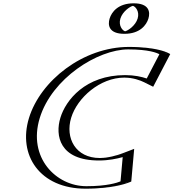

<svg xmlns="http://www.w3.org/2000/svg" viewBox="-20 -1123 1047 1158"><path d="M746.6 -25 763.2 -210C763.2 -210 678 -170 582 -170C393 -170 350.3 -302 384.3 -413C417.9 -523 541.3 -655 730.3 -655C826.3 -655 887 -615 887 -615L983.6 -800C983.6 -800 936.8 -840 757.8 -840C523.8 -840 252.1 -648 179.7 -411C107.5 -175 263.4 15 496.4 15C675.4 15 746.6 -25 746.6 -25ZM786.2 -1103C837.2 -1103 865.7 -1062 850.1 -1011C834.5 -960 781 -919 730 -919C679 -919 650.5 -960 666.1 -1011C681.7 -1062 735.2 -1103 786.2 -1103ZM732 -32.9C706.6 -22.7 635.5 0 501 0C275.6 0 125.4 -184.3 194.7 -411C264.3 -638.8 526.9 -825 753.2 -825C888.3 -825 945.8 -801.8 964.1 -792.1L883 -636.7C857.8 -649.2 806.3 -670 734.8 -670C537.4 -670 405.2 -530.5 369.3 -413C333.1 -294.6 379.9 -155 577.4 -155C649.1 -155 715 -176.5 745.9 -188.3ZM781.6 -1088C824.4 -1088 848.2 -1053.7 835.1 -1011C822 -968.3 777.3 -934 734.6 -934C691.8 -934 668 -968.3 681.1 -1011C694.2 -1053.7 738.9 -1088 781.6 -1088ZM732 -32.9 745.9 -188.3C715 -176.5 649.1 -155 577.4 -155C379.9 -155 333.1 -294.6 369.3 -413C405.2 -530.5 537.4 -670 734.8 -670C806.3 -670 857.8 -649.2 883 -636.7L964.1 -792.1C945.8 -801.8 888.3 -825 753.2 -825C526.9 -825 264.3 -638.8 194.7 -411C125.4 -184.3 275.6 0 501 0C635.5 0 706.6 -22.7 732 -32.9ZM781.6 -1088C738.9 -1088 694.2 -1053.7 681.1 -1011C668 -968.3 691.8 -934 734.6 -934C777.3 -934 822 -968.3 835.1 -1011C848.2 -1053.7 824.4 -1088 781.6 -1088ZM746.6 -24.3 734.1 -19.3C706 -8 632.6 15 496.4 15C263.4 15 107.5 -175 179.7 -411C252.1 -648 523.8 -840 757.8 -840C894.6 -840 954.3 -816.5 974.5 -805.7L983.9 -800.7L887.4 -615.6L872.8 -622.9C848.7 -634.9 798.8 -655 730.3 -655C541.3 -655 417.9 -523 384.3 -413C350.3 -302 393 -170 582 -170C650.7 -170 714.6 -190.8 744.2 -202.1L763.1 -209.4ZM786.2 -1103C735.2 -1103 681.7 -1062 666.1 -1011C650.5 -960 679 -919 730 -919C781 -919 834.5 -960 850.1 -1011C865.7 -1062 837.2 -1103 786.2 -1103ZM706.9 -29.1C686.9 -20.9 625.9 0 501 0C318.4 0 146.7 -172.3 219.7 -411C293 -650.8 569.8 -825 753.2 -825C878.7 -825 926.9 -803.8 941.3 -795.9L865 -649.6C833.7 -660 791.6 -670 734.8 -670C494.9 -670 376.7 -519.1 344.3 -413C311.5 -305.9 337.4 -155 577.4 -155C634.4 -155 684.3 -165.5 720 -175.4ZM781.6 -1087.8C796.8 -1084 823.2 -1053.7 810.1 -1011C796.9 -968 751.6 -937.9 734.6 -934.2C719.3 -938 693 -968.3 706.1 -1011C719.2 -1054 764.6 -1084.1 781.6 -1087.8ZM771.7 -28.1 789.3 -225.2 718.7 -198.2C689.5 -187 632.6 -170 582 -170C435.6 -170 371.9 -290.7 409.3 -413C446.4 -534.3 583.8 -655 730.3 -655C781 -655 825.9 -638.7 849.7 -626.8L903.9 -599.8L1006.7 -796.9L998 -801.6C974.9 -813.9 906.3 -840 757.8 -840C480.8 -840 223.4 -636 154.7 -411C86.2 -187 220.5 15 496.4 15C644.1 15 728.2 -10.6 760.1 -23.4ZM786.2 -1103C692.2 -1103 653.1 -1050.3 641.1 -1011C629.1 -971.7 635.9 -919 730 -919C824 -919 863.1 -971.7 875.1 -1011C887.1 -1050.3 880.3 -1103 786.2 -1103Z"/></svg>

Font: Hussar Outliner
Style: Obl
Weight: 700
Foundry: Cannot Into Space Fonts
Version: Version 0.92